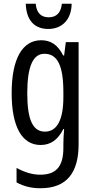

<svg xmlns="http://www.w3.org/2000/svg" viewBox="-20 -761 502 1021"><path d="M361 -741H309C304 -692 279 -669 239 -669C198 -669 174 -693 170 -741H117C120 -652 164 -607 237 -607C311 -607 360 -658 361 -741ZM199 -547C101 -547 42 -452 42 -266C42 -85 98 10 196 10C250 10 288 -18 317 -75H321C318 -43 317 -13 317 9V25C317 129 275 168 193 168C153 168 113 156 68 132V209C107 230 146 240 195 240C337 240 398 155 398 6V-537H330L321 -466H316C287 -523 250 -547 199 -547ZM216 -475C286 -475 317 -412 317 -270V-245C317 -123 283 -61 219 -61C155 -61 125 -123 125 -265C125 -402 153 -475 216 -475Z"/></svg>

Font: Noto Sans Gujarati ExtraCondensed
Style: Regular
Weight: 400
Width: 2
Designer: Jelle Bosma - Monotype Design Team, Universal Thirst
Foundry: Monotype Imaging Inc.
Version: Version 2.106